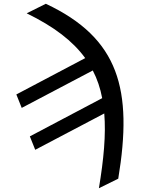

<svg xmlns="http://www.w3.org/2000/svg" viewBox="-20 -782 765 1015"><path d="M222.3 -762.1 121.1 -711.6C265.3 -641.3 365.1 -565 430.4 -474.8L66.4 -282.7L94.8 -211.6L470.5 -409.4C494 -364.3 510.3 -315.7 520.2 -263.1L137.8 -61.1L166.2 9.9L531.2 -182.2C540.5 -70 528.4 59.7 502.8 213.1L605.1 162.6C683.2 -308.6 609.7 -579.9 222.3 -762.1Z"/></svg>

Font: Margiela Sans Text
Style: Italic
Weight: 400
Italic angle: -9.39999°
Designer: Stefan Endress, Andreas Faust
Version: Version 1.100;FEAKit 1.0